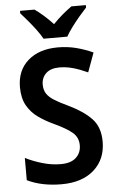

<svg xmlns="http://www.w3.org/2000/svg" viewBox="-62 -979 630 1031"><g transform="rotate(-5 253.0 -463.5)"><path d="M467 -199Q467 -104 403 -47Q339 10 228 10Q175 10 128.5 0.5Q82 -9 43 -28V-148Q85 -127 134.5 -112.5Q184 -98 232 -98Q288 -98 315.5 -124Q343 -150 343 -190Q343 -233 311.5 -259.5Q280 -286 211 -318Q168 -338 131.5 -364Q95 -390 72.5 -429.5Q50 -469 50 -529Q50 -619 110 -671.5Q170 -724 271 -724Q323 -724 369.5 -712Q416 -700 460 -680L422 -576Q381 -595 344 -605.5Q307 -616 270 -616Q223 -616 198 -592.5Q173 -569 173 -532Q173 -503 186 -483Q199 -463 227 -445.5Q255 -428 302 -406Q381 -368 424 -322.5Q467 -277 467 -199ZM199 -777Q187 -799 167 -826Q147 -853 125 -879Q103 -905 86 -924V-937H164Q187 -921 212.5 -898.5Q238 -876 262 -850Q288 -877 313 -898Q338 -919 363 -937H441V-924Q424 -906 402 -880Q380 -854 359.5 -826.5Q339 -799 327 -777Z"/></g></svg>

Font: Noto Sans Arabic UI SmCn SmBd
Style: Regular
Weight: 600
Width: 4
Designer: Monotype Design Team, Nadine Chahine and Nizar Qandah
Foundry: Monotype Imaging Inc.
Version: Version 2.010; ttfautohint (v1.8.4.7-5d5b)